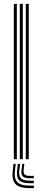

<svg xmlns="http://www.w3.org/2000/svg" viewBox="-20 -820 220 989"><path d="M112.8 0V-800H128.2V0ZM51.2 0V-800H66.8V0ZM82 0V-800H97.5V0ZM61 24.2 57 59.5Q52.2 100.5 69.6 118.4Q87 136.2 132.2 136.2H154.2V149H132.2Q80.2 149 60.1 128.2Q40 107.5 45.5 59.5L49.5 24.2ZM105.2 24.2 101.8 55.2Q100 71.5 106.9 78.6Q113.8 85.8 132.2 85.8H154.2V98H132.2Q106.8 98 97.1 88.1Q87.5 78.2 90.8 55.2L94.8 24.2ZM83.5 24.2 79.5 57.5Q75.8 86 88 98.4Q100.2 110.8 132.2 110.8H154.2V123.5H132.2Q93.2 123.5 78.4 108.1Q63.5 92.8 68 57.5L72 24.2Z"/></svg>

Font: Big Shoulders Inline Display Thin Medium
Style: Regular
Weight: 500
Version: Version 2.002